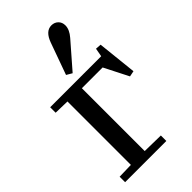

<svg xmlns="http://www.w3.org/2000/svg" viewBox="-245 -871 942 942"><g transform="rotate(-45 226.0 -400.0)"><path d="M390 -564 420 -562 442 -356 412 -350 348 -476H204V-40L314 -38V0H28V-38L108 -40V-480L28 -482V-520H382ZM224 -560 195 -577 254 -741Q275 -800 316 -800Q337 -800 351 -786.5Q365 -773 365 -751Q365 -722 338 -691Z"/></g></svg>

Font: Minipax
Style: Regular
Weight: 400
Designer: Raphaël Ronot, Igor Stepanchenko (Cyrillic)
Foundry: steppetype
Version: Version 1.002